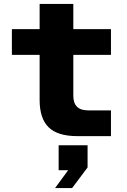

<svg xmlns="http://www.w3.org/2000/svg" viewBox="-20 -687 640 969"><path d="M370 0Q271 0 225.5 -44.5Q180 -89 180 -182V-410H40V-540H180V-667H350V-540H540V-410H350V-204Q350 -130 424 -130H540V0ZM258 262 324 172H276V46H422V158L344 262Z"/></svg>

Font: Geist Mono UltraBlack
Style: Regular
Weight: 900
Monospace: yes
Designer: Basement.studio, Andrés Briganti, Mateo Zaragoza
Foundry: Basement.studio, Vercel, Andrés Briganti, Guido Ferreyra, Mateo Zaragoza
Version: Version 1.400; ttfautohint (v1.8.4.7-5d5b)